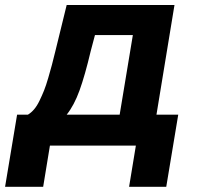

<svg xmlns="http://www.w3.org/2000/svg" viewBox="-73 -565 765 745"><path d="M-53.3 159.8 -6.7 -120H35.2Q47.9 -127.5 59.3 -140.8Q70.7 -154.1 80.4 -174.4Q90.2 -194.6 98 -214.1Q105.8 -233.7 114.3 -263Q122.9 -292.3 128.4 -313.2Q133.9 -334.2 142 -367.2L185.7 -545.5H604L534.1 -120H618.6L572.1 159.8H427.9L454.2 0H120.7L94.5 159.8ZM185.7 -120H391.3L442.5 -429H295.5L279.1 -367.2Q256.7 -272.4 235.6 -214.1Q214.5 -155.9 185.7 -120Z"/></svg>

Font: Karasuma Gothic
Style: Bold Italic
Weight: 700
Italic angle: 9.39998°
Designer: Rasmus Andersson / Ryoko Nishizuka
Foundry: Genbu
Version: Version 1.00